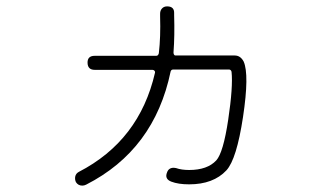

<svg xmlns="http://www.w3.org/2000/svg" viewBox="-20 -586 1040 602"><path d="M238 -4Q225 -4 218 -15Q214 -24 216 -33Q218 -42 227 -47Q417 -145 466 -358Q467 -361 464.5 -364Q462 -367 458 -367H277Q255 -367 254.5 -389Q254 -411 277 -411H470Q476 -411 478 -419Q484 -470 482 -535V-543Q482 -553 488 -559.5Q494 -566 504 -566Q527 -566 526 -544V-538Q528 -475 524 -421Q524 -418 525.5 -415Q527 -412 530 -412H716Q734 -412 744 -393Q762 -352 742 -219.5Q722 -87 690 -52Q649 -8 573 -8Q539 -8 517 -16.5Q495 -25 504 -46Q509 -60 525 -60Q528 -60 532 -59Q549 -53 573 -53Q630 -53 658 -83Q680 -107 695.5 -210.5Q711 -314 706 -361Q704 -368 698 -368H523Q517 -368 515 -362Q464 -116 250 -7Q244 -4 238 -4Z"/></svg>

Font: Shin Retro Maru Gothic Regular
Style: Regular
Weight: 400
Designer: Iose
Foundry: Typographish
Version: Version 1.002